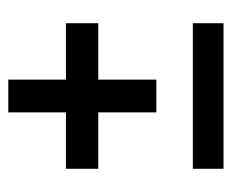

<svg xmlns="http://www.w3.org/2000/svg" viewBox="-68 -491 559 463"><g transform="rotate(-90 211.5 -259.5)"><path d="M172 -162V-302H36V-380H172V-519H251V-380H387V-302H251V-162ZM36 0V-74H387V0Z"/></g></svg>

Font: Alumni Sans
Style: Bold
Weight: 700
Designer: Robert E. Leuschke
Foundry: Robert E. Leuschke
Version: Version 1.018